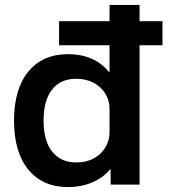

<svg xmlns="http://www.w3.org/2000/svg" viewBox="-20 -750 709 780"><path d="M220 -566V-664H640V-566ZM257 10Q153 10 95 -61Q37 -132 37 -260Q37 -388 95 -459Q153 -530 257 -530Q309 -530 351 -512Q393 -494 422 -458H425V-730H547V0H430L429 -62H427Q398 -27 353.5 -8.5Q309 10 257 10ZM290 -90Q329 -90 359 -105.5Q389 -121 407 -149.5Q425 -178 425 -212V-308Q425 -343 407 -371Q389 -399 359 -414.5Q329 -430 289 -430Q226 -430 191.5 -386Q157 -342 157 -260Q157 -178 192 -134Q227 -90 290 -90Z"/></svg>

Font: M PLUS 2 SemiBold
Style: Regular
Weight: 600
Designer: Coji Morishita
Foundry: UNDERFOREST DESIGN
Version: Version 1.001